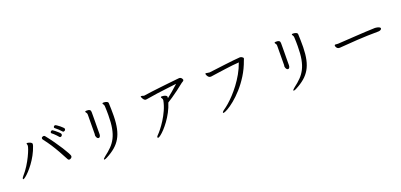

<svg xmlns="http://www.w3.org/2000/svg" viewBox="18 -1753 5964 2858"><g transform="rotate(-20 3000.0 -324.5)"><path d="M929 -531Q926 -529 920 -525.5Q914 -522 907 -522Q898 -522 891 -530Q878 -546 850.5 -572.5Q823 -599 799 -617Q792 -621 792 -630Q792 -639 800 -647Q808 -655 818 -655Q825 -655 844.5 -642.5Q864 -630 885.5 -612.5Q907 -595 923 -578.5Q939 -562 939 -554Q939 -541 929 -531ZM866 -492Q866 -482 856.5 -472Q847 -462 836 -462Q827 -462 819 -471Q809 -484 791.5 -502Q774 -520 757 -536Q740 -552 729 -559Q722 -565 722 -573Q722 -582 730 -590.5Q738 -599 749 -599Q757 -599 762 -595Q774 -588 795 -570.5Q816 -553 836 -535Q856 -517 862 -507Q866 -500 866 -492ZM890 -141Q890 -123 874 -112Q858 -101 846 -101Q830 -101 823 -115Q782 -193 744.5 -259.5Q707 -326 666.5 -388.5Q626 -451 576 -515Q568 -526 568 -536Q568 -552 582.5 -557.5Q597 -563 603 -563Q616 -563 625 -551Q678 -485 725.5 -417.5Q773 -350 810 -292Q847 -234 868.5 -193.5Q890 -153 890 -141ZM102 -61Q95 -61 95 -68Q95 -82 116 -106Q167 -164 207 -228Q247 -292 275.5 -351Q304 -410 319 -452.5Q334 -495 334 -509Q334 -521 330.5 -528Q327 -535 327 -540Q327 -543 328 -545Q331 -549 339 -549Q348 -549 365.5 -544Q383 -539 397.5 -529.5Q412 -520 412 -506Q412 -496 406 -478Q382 -407 347.5 -344Q313 -281 274.5 -229Q236 -177 200.5 -139.5Q165 -102 138.5 -81.5Q112 -61 102 -61Z M1687 -482Q1685 -372 1667 -288.5Q1649 -205 1612.5 -142Q1576 -79 1518 -29.5Q1460 20 1379 62Q1351 77 1337 77Q1329 77 1329 72Q1329 61 1363 34Q1426 -13 1473.5 -61.5Q1521 -110 1552.5 -171.5Q1584 -233 1600 -318.5Q1616 -404 1616 -525Q1616 -557 1615.5 -593Q1615 -629 1613 -663Q1612 -687 1602.5 -698Q1593 -709 1593 -717V-719Q1594 -723 1600 -724.5Q1606 -726 1613 -726Q1634 -726 1655 -719Q1675 -712 1679.5 -703Q1684 -694 1684 -679V-671Q1686 -632 1686.5 -591Q1687 -550 1687 -513ZM1364 -254Q1352 -254 1343.5 -264Q1335 -274 1331 -286.5Q1327 -299 1326 -304V-308Q1326 -314 1327.5 -321Q1329 -328 1329 -334Q1329 -339 1329 -361.5Q1329 -384 1329.5 -417.5Q1330 -451 1330 -487.5Q1330 -524 1330.5 -557Q1331 -590 1331 -612.5Q1331 -635 1331 -639Q1331 -658 1320.5 -669.5Q1310 -681 1310 -689V-691Q1313 -699 1335 -699Q1366 -699 1379 -691.5Q1392 -684 1395 -673Q1398 -662 1398 -651V-633Q1398 -624 1398 -590Q1398 -556 1397.5 -510.5Q1397 -465 1396.5 -420Q1396 -375 1396 -342Q1396 -309 1396 -302Q1396 -286 1389 -271Q1382 -256 1369 -254Z M2796 -682Q2811 -682 2821.5 -673.5Q2832 -665 2838 -654.5Q2844 -644 2844 -638Q2844 -624 2827 -615Q2823 -612 2817 -609Q2811 -606 2806 -602Q2753 -559 2697.5 -518Q2642 -477 2595 -445Q2548 -413 2519 -396Q2496 -322 2460.5 -255.5Q2425 -189 2385 -134Q2345 -79 2307 -38.5Q2269 2 2240 24Q2211 46 2200 46Q2192 46 2190.5 42Q2189 38 2189 35Q2189 27 2194.5 19Q2200 11 2207 5Q2228 -15 2264 -60Q2300 -105 2339.5 -167Q2379 -229 2412 -302Q2445 -375 2460 -451V-455Q2460 -460 2459.5 -466.5Q2459 -473 2457 -476Q2453 -487 2447.5 -493Q2442 -499 2442 -506Q2442 -512 2447.5 -514Q2453 -516 2460 -516Q2471 -516 2489.5 -512.5Q2508 -509 2523 -500.5Q2538 -492 2538 -477Q2538 -470 2535 -458Q2571 -486 2622.5 -529Q2674 -572 2723 -618Q2658 -610 2578 -600.5Q2498 -591 2412.5 -579.5Q2327 -568 2243 -553Q2228 -550 2220 -550Q2204 -550 2191 -565Q2178 -580 2170.5 -596.5Q2163 -613 2163 -616Q2163 -622 2167 -623Q2169 -624 2174 -624Q2182 -624 2190.5 -621.5Q2199 -619 2204 -617Q2207 -616 2210 -615.5Q2213 -615 2217 -615H2221Q2276 -624 2345 -632.5Q2414 -641 2484.5 -649Q2555 -657 2618.5 -664Q2682 -671 2727.5 -675.5Q2773 -680 2791 -682Z M3254 -607Q3305 -613 3370.5 -621.5Q3436 -630 3506 -638.5Q3576 -647 3640 -654Q3704 -661 3752 -664Q3760 -664 3771.5 -659Q3783 -654 3792 -646Q3801 -637 3801 -630Q3801 -623 3797 -616Q3793 -609 3790 -600Q3748 -481 3686 -382Q3624 -283 3555 -206.5Q3486 -130 3421 -77Q3356 -24 3307.5 3Q3259 30 3239 30Q3231 30 3231 24Q3231 19 3240 8.5Q3249 -2 3268 -15Q3299 -36 3343 -74Q3387 -112 3437.5 -166Q3488 -220 3538.5 -287Q3589 -354 3633.5 -432Q3678 -510 3709 -598Q3665 -596 3607.5 -589.5Q3550 -583 3487.5 -574.5Q3425 -566 3365.5 -557.5Q3306 -549 3257 -542Q3253 -541 3249.5 -541Q3246 -541 3243 -541Q3223 -541 3209.5 -555Q3196 -569 3189.5 -585Q3183 -601 3183 -605Q3183 -614 3192 -615H3195Q3204 -615 3217 -611Q3230 -607 3246 -607Z M4687 -482Q4685 -372 4667 -288.5Q4649 -205 4612.5 -142Q4576 -79 4518 -29.5Q4460 20 4379 62Q4351 77 4337 77Q4329 77 4329 72Q4329 61 4363 34Q4426 -13 4473.5 -61.5Q4521 -110 4552.5 -171.5Q4584 -233 4600 -318.5Q4616 -404 4616 -525Q4616 -557 4615.5 -593Q4615 -629 4613 -663Q4612 -687 4602.5 -698Q4593 -709 4593 -717V-719Q4594 -723 4600 -724.5Q4606 -726 4613 -726Q4634 -726 4655 -719Q4675 -712 4679.5 -703Q4684 -694 4684 -679V-671Q4686 -632 4686.5 -591Q4687 -550 4687 -513ZM4364 -254Q4352 -254 4343.5 -264Q4335 -274 4331 -286.5Q4327 -299 4326 -304V-308Q4326 -314 4327.5 -321Q4329 -328 4329 -334Q4329 -339 4329 -361.5Q4329 -384 4329.5 -417.5Q4330 -451 4330 -487.5Q4330 -524 4330.5 -557Q4331 -590 4331 -612.5Q4331 -635 4331 -639Q4331 -658 4320.5 -669.5Q4310 -681 4310 -689V-691Q4313 -699 4335 -699Q4366 -699 4379 -691.5Q4392 -684 4395 -673Q4398 -662 4398 -651V-633Q4398 -624 4398 -590Q4398 -556 4397.5 -510.5Q4397 -465 4396.5 -420Q4396 -375 4396 -342Q4396 -309 4396 -302Q4396 -286 4389 -271Q4382 -256 4369 -254Z M5790 -387Q5802 -387 5821 -383Q5840 -379 5855.5 -371Q5871 -363 5871 -351Q5871 -338 5854.5 -329Q5838 -320 5821 -320Q5641 -319 5485 -309.5Q5329 -300 5213 -290Q5207 -289 5202 -289Q5197 -289 5192 -289Q5171 -289 5159 -300Q5147 -311 5142 -323.5Q5137 -336 5137 -341Q5137 -357 5152 -357Q5159 -357 5169.5 -355.5Q5180 -354 5190 -354H5194Q5334 -362 5484.5 -372Q5635 -382 5787 -387Z"/></g></svg>

Font: Moon Stars Kai T HW
Style: Regular
Weight: 400
Designer: GuiWonder
Version: Version 1.101